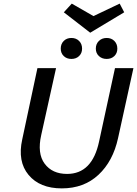

<svg xmlns="http://www.w3.org/2000/svg" viewBox="-20 -1035 758 1062"><path d="M667 -967 479 -854 333 -967 377 -1015 497 -946 642 -1015ZM316 -766Q316 -792 332.5 -808.5Q349 -825 375 -825Q401 -825 417.5 -808.5Q434 -792 434 -766Q434 -741 417.5 -725Q401 -709 375 -709Q349 -709 332.5 -725Q316 -741 316 -766ZM510 -766Q510 -792 527 -808.5Q544 -825 570 -825Q596 -825 612.5 -808.5Q629 -792 629 -766Q629 -741 612.5 -725Q596 -709 570 -709Q544 -709 527 -725Q510 -741 510 -766ZM616 -658H718L633 -271Q605 -143 524.5 -68Q444 7 322 7Q200 7 138 -67.5Q76 -142 103 -264L187 -658H290L208 -288Q185 -186 227 -129.5Q269 -73 351 -73Q490 -73 528 -252Z"/></svg>

Font: EauTestInfant Semibold
Style: Italic
Weight: 600
Italic angle: -12°
Designer: Christian Thalmann (Catharsis Fonts)
Version: Version 0.001;PS 000.001;hotconv 1.0.88;makeotf.lib2.5.64775